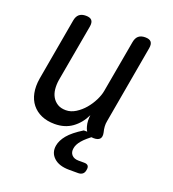

<svg xmlns="http://www.w3.org/2000/svg" viewBox="-138 -665 876 973"><g transform="rotate(20 300.0 -178.5)"><path d="M405 143Q420 143 426 150.5Q432 158 429 173Q427 188 418 195.5Q409 203 394 203H346Q291 203 262.5 176.5Q234 150 241 110Q246 81 270 52Q294 23 347 -10H422L409 -1Q370 27 351 49.5Q332 72 329 93Q325 115 337.5 129Q350 143 375 143ZM408 10Q385 10 373 -1Q361 -12 355 -35Q351 -49 350.5 -64.5Q350 -80 352 -94Q329 -46 290 -18Q251 10 196 10Q156 10 125 -3.5Q94 -17 74 -42Q54 -67 47 -102Q40 -137 47 -180L106 -515Q110 -538 123 -549Q136 -560 159 -560Q182 -560 191 -549Q200 -538 196 -515L141 -206Q137 -180 139.5 -156.5Q142 -133 152.5 -115Q163 -97 181 -86Q199 -75 226 -75Q253 -75 278.5 -91Q304 -107 324 -130.5Q344 -154 358 -182Q372 -210 376 -234L426 -515Q430 -538 443 -549Q456 -560 479 -560Q502 -560 511 -549Q520 -538 516 -515L442 -95Q439 -80 440 -65Q441 -50 445 -35Q450 -12 440.5 -1Q431 10 408 10Z"/></g></svg>

Font: Maple Mono
Style: Italic
Weight: 400
Italic angle: -10°
Monospace: yes
Designer: subframe7536
Version: Version 7.300